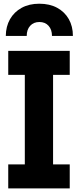

<svg xmlns="http://www.w3.org/2000/svg" viewBox="-20 -1040 430 1060"><path d="M382.5 -841.5H267Q267 -876.5 248.2 -897.5Q229.5 -918.5 197.5 -918.5Q165.5 -918.5 146.5 -897.5Q127.5 -876.5 127.5 -841.5H12Q12.5 -894 35.2 -934Q58 -974 99.5 -996.8Q141 -1019.5 197 -1019.5Q254 -1019.5 295.5 -997Q337 -974.5 359.8 -934.5Q382.5 -894.5 382.5 -841.5ZM25.5 -626.5V-759H365V-626.5H273V-132.5H365V0H25.5V-132.5H117V-626.5Z"/></svg>

Font: Hepta Slab ExtraLight
Style: Bold
Weight: 700
Version: Version 1.102